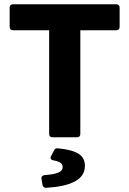

<svg xmlns="http://www.w3.org/2000/svg" viewBox="-20 -645 607 902"><path d="M210.9 -502.9V-15.6C210.9 -5.9 216.8 0 226.6 0H341.8C351.6 0 357.4 -5.9 357.4 -15.6V-502.9H526.4C536.1 -502.9 542 -508.8 542 -518.6V-609.4C542 -619.1 536.1 -625 526.4 -625H41C31.2 -625 25.4 -619.1 25.4 -609.4V-518.6C25.4 -508.8 31.2 -502.9 41 -502.9ZM174.8 195.3 179.7 223.6C181.6 232.4 187.5 238.3 197.3 237.3C312.5 230.5 378.9 199.2 378.9 134.8C378.9 87.9 348.6 61.5 252.9 51.8C243.2 50.8 237.3 53.7 233.4 62.5L219.7 88.9C214.8 98.6 218.8 105.5 230.5 108.4C261.7 113.3 274.4 124 274.4 139.6C274.4 161.1 253.9 172.9 189.5 177.7C178.7 178.7 172.9 185.5 174.8 195.3Z"/></svg>

Font: Ed Sans Neue
Style: Bold
Weight: 700
Designer: Stephen Hutchings
Version: Version 1.004;PS 001.004;hotconv 1.0.88;makeotf.lib2.5.64775